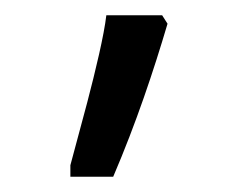

<svg xmlns="http://www.w3.org/2000/svg" viewBox="-20 -834 301 251"><path d="M72 -603H128C158 -673 181 -742 199 -803L192 -814H119C116 -788 105 -742 94 -700L72 -618Z"/></svg>

Font: Noto Serif Armenian
Style: Regular
Weight: 400
Designer: Monotype Design Team
Foundry: Monotype Imaging Inc.
Version: Version 1.901